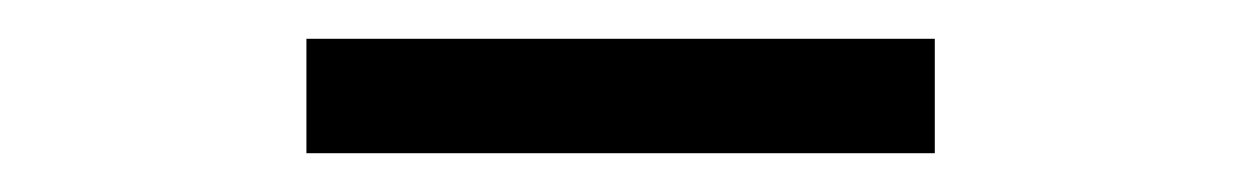

<svg xmlns="http://www.w3.org/2000/svg" viewBox="-20 -721 640 99"><path d="M462 -642V-701H138V-642Z"/></svg>

Font: Montserrat-Alt1 Med
Style: Regular
Weight: 500
Designer: Differentunic
Foundry: Differentunic
Version: Version 7.222